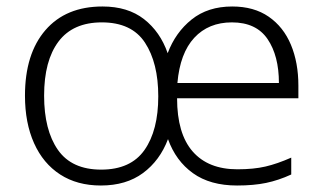

<svg xmlns="http://www.w3.org/2000/svg" viewBox="-20 -562 997 592"><path d="M696 -542Q763 -542 808.5 -510.5Q854 -479 877 -424Q900 -369 900 -298V-259H526Q526 -150 574 -95Q622 -40 712 -40Q762 -40 798.5 -48.5Q835 -57 878 -76V-24Q839 -6 800.5 2Q762 10 711 10Q628 10 575 -28Q522 -66 498 -133Q473 -67 421 -28.5Q369 10 291 10Q218 10 165.5 -24Q113 -58 85 -120.5Q57 -183 57 -267Q57 -396 120 -469Q183 -542 296 -542Q374 -542 424 -503Q474 -464 497 -398Q521 -462 571 -502Q621 -542 696 -542ZM695 -493Q623 -493 579 -445.5Q535 -398 527 -306H840Q840 -390 805 -441.5Q770 -493 695 -493ZM294 -493Q205 -493 160.5 -434Q116 -375 116 -267Q116 -161 158.5 -100Q201 -39 292 -39Q383 -39 425.5 -99.5Q468 -160 468 -265Q468 -368 427 -430.5Q386 -493 294 -493Z"/></svg>

Font: Noto Sans Myanmar Light
Style: Regular
Weight: 300
Designer: Monotype Design Team
Foundry: Monotype Imaging Inc.
Version: Version 2.107; ttfautohint (v1.8.4.7-5d5b)